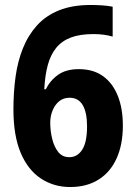

<svg xmlns="http://www.w3.org/2000/svg" viewBox="-20 -742 540 772"><path d="M262 10Q196 10 144 -24.5Q92 -59 63 -128Q34 -197 34 -302Q34 -371 42.5 -433Q51 -495 72 -547.5Q93 -600 128.5 -639.5Q164 -679 217.5 -700.5Q271 -722 345 -722Q366 -722 390 -720.5Q414 -719 433 -715V-595Q415 -600 396 -602.5Q377 -605 356 -605Q301 -605 264.5 -591Q228 -577 205.5 -549Q183 -521 172 -480Q161 -439 158 -383H164Q182 -419 214 -441.5Q246 -464 297 -464Q355 -464 394 -436Q433 -408 453.5 -357Q474 -306 474 -237Q474 -161 449 -105.5Q424 -50 376.5 -20Q329 10 262 10ZM259 -110Q291 -110 310.5 -140Q330 -170 330 -234Q330 -290 312.5 -319.5Q295 -349 260 -349Q235 -349 218 -335Q201 -321 191.5 -298Q182 -275 182 -249Q182 -215 190 -183Q198 -151 214.5 -130.5Q231 -110 259 -110Z"/></svg>

Font: Noto Sans Bengali SemiCondensed
Style: Bold
Weight: 700
Width: 4
Designer: Jelle Bosma - Monotype Design Team
Foundry: Monotype Imaging Inc.
Version: Version 2.003